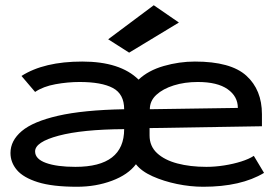

<svg xmlns="http://www.w3.org/2000/svg" viewBox="-20 -702 1040 733"><path d="M274 11Q180 11 124.5 -6.5Q69 -24 44.5 -53Q20 -82 20 -118Q20 -165 63 -201.5Q106 -238 201.5 -260Q297 -282 454 -285Q454 -343 411 -366Q368 -389 284 -389Q239 -389 192 -380.5Q145 -372 114 -351L62 -412Q148 -467 294 -467Q439 -467 509 -398Q546 -433 605 -450Q664 -467 724 -467Q861 -467 920.5 -413Q980 -359 980 -266V-220L551 -213V-185Q551 -144 579.5 -117.5Q608 -91 657 -78Q706 -65 768 -65Q801 -65 836 -70.5Q871 -76 901 -85.5Q931 -95 949 -107L988 -42Q900 11 756 11Q707 11 656 0.5Q605 -10 562.5 -29Q520 -48 499 -75Q469 -35 407.5 -12Q346 11 274 11ZM552 -285 888 -290Q888 -334 849 -361.5Q810 -389 735 -389Q685 -389 643.5 -376Q602 -363 577 -340Q552 -317 552 -285ZM268 -65Q454 -65 454 -209Q294 -208 204 -184Q114 -160 114 -124Q114 -95 155.5 -80Q197 -65 268 -65ZM473 -501 393 -552 567 -682 663 -616Z"/></svg>

Font: Inconsolata UltraExpanded Medium
Style: Regular
Weight: 500
Width: 9
Monospace: yes
Designer: Raph Levien, Cyreal, Brenton Simpson
Foundry: Raph Levien, Cyreal, Google
Version: Version 3.001; ttfautohint (v1.8.2.53-6de2)